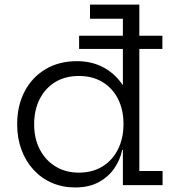

<svg xmlns="http://www.w3.org/2000/svg" viewBox="-20 -810 772 840"><path d="M326.1 -595.8V-653.8H690.4V-595.8ZM517.6 0V-199L520.3 -237.9V-301.6L517.6 -371.3V-728.1H373.8V-790H589.6V-61.9H691.3V0ZM316.9 -542.4Q383.2 -542.4 435.5 -513.6Q487.7 -484.7 521.6 -430.8Q555.6 -376.9 566.7 -302.2L520.3 -267.5Q520.3 -329 496.7 -376.4Q473.1 -423.8 429.1 -450.7Q385.2 -477.6 324.7 -477.6Q265.1 -477.6 221.1 -450.6Q177.2 -423.5 153.3 -375.9Q129.4 -328.4 129.4 -266.2Q129.4 -204.1 154 -156.5Q178.7 -108.8 222.8 -81.8Q266.9 -54.7 324.7 -54.7Q384.5 -54.7 428.4 -81.8Q472.2 -108.8 496.2 -156.8Q520.3 -204.8 520.3 -267.5L531.7 -154.2H514.7Q505.5 -110.1 479.6 -72.8Q453.6 -35.4 411 -12.6Q368.4 10.1 308.9 10.1Q253.3 10.1 206.8 -10.2Q160.3 -30.5 126.3 -67.7Q92.4 -104.8 73.7 -155.4Q55.1 -205.9 55.1 -266.2Q55.1 -347.2 87.5 -409.5Q119.9 -471.8 178.8 -507.1Q237.6 -542.4 316.9 -542.4Z"/></svg>

Font: Hepta Slab ExtraLight
Style: Regular
Weight: 200
Designer: Michael LaGattuta
Foundry: Michael LaGattuta
Version: Version 1.100